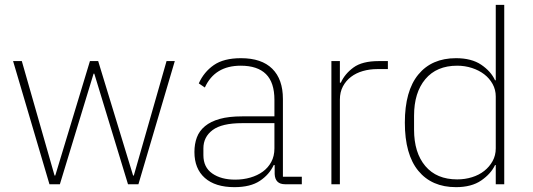

<svg xmlns="http://www.w3.org/2000/svg" viewBox="-20 -760 2200 792"><path d="M34 -508H70L205 -36H208L351 -508H385L529 -36H532L667 -508H701L551 0H508L369 -456H366L227 0H184Z M1156 0Q1115 0 1113 -42V-79H1109Q1091 -40 1052 -14Q1013 12 947 12Q868 12 825 -26Q782 -64 782 -133Q782 -166 792 -193Q802 -220 825.5 -239.5Q849 -259 886.5 -269.5Q924 -280 979 -280H1112V-348Q1112 -420 1077 -454.5Q1042 -489 973 -489Q866 -489 825 -399L800 -416Q821 -463 862 -491.5Q903 -520 974 -520Q1059 -520 1103 -476.5Q1147 -433 1147 -352V-31H1225V0ZM950 -19Q983 -19 1012.5 -27.5Q1042 -36 1064 -52Q1086 -68 1099 -92Q1112 -116 1112 -148V-252H979Q895 -252 857 -223.5Q819 -195 819 -148V-120Q819 -70 855.5 -44.5Q892 -19 950 -19Z M1347 0V-508H1382V-419H1386Q1402 -455 1438 -481.5Q1474 -508 1542 -508H1580V-475H1536Q1505 -475 1477 -467Q1449 -459 1428 -443Q1407 -427 1394.5 -403.5Q1382 -380 1382 -349V0Z M2025 -79H2022Q2005 -43 1965 -15.5Q1925 12 1861 12Q1761 12 1705.5 -55.5Q1650 -123 1650 -254Q1650 -385 1705.5 -452.5Q1761 -520 1861 -520Q1925 -520 1965 -493Q2005 -466 2022 -429H2025V-740H2060V0H2025ZM1866 -20Q1898 -20 1927 -29Q1956 -38 1977.5 -55Q1999 -72 2012 -95.5Q2025 -119 2025 -148V-362Q2025 -390 2012 -413.5Q1999 -437 1977.5 -453.5Q1956 -470 1927 -479.5Q1898 -489 1866 -489Q1781 -489 1734.5 -433.5Q1688 -378 1688 -283V-225Q1688 -130 1734.5 -75Q1781 -20 1866 -20Z"/></svg>

Font: IBM Plex Sans Thai ExtLt
Style: Regular
Weight: 200
Designer: Mike Abbink, Paul van der Laan, Pieter van Rosmalen, Ben Mitchell, Mark Frömberg
Foundry: Bold Monday
Version: Version 1.2